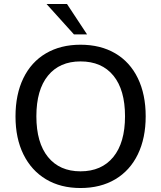

<svg xmlns="http://www.w3.org/2000/svg" viewBox="-20 -938 811 966"><path d="M58 -352Q58 -463 97.5 -544.5Q137 -626 211 -669.5Q285 -713 385 -713Q486 -713 560 -669.5Q634 -626 673.5 -544.5Q713 -463 713 -353Q713 -243 673.5 -161.5Q634 -80 560 -36Q486 8 385 8Q285 8 211.5 -36Q138 -80 98 -161Q58 -242 58 -352ZM609 -353Q609 -486 550.5 -557.5Q492 -629 385 -629Q280 -629 221.5 -557.5Q163 -486 163 -353Q163 -220 221.5 -148Q280 -76 385 -76Q491 -76 550 -148Q609 -220 609 -353ZM352 -765 214 -918H317L418 -765Z"/></svg>

Font: wassup Sans
Style: Medium
Weight: 600
Version: Version 2.001